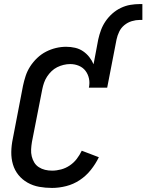

<svg xmlns="http://www.w3.org/2000/svg" viewBox="-20 -912 720 944"><path d="M236 12Q203 12 172.5 6.5Q142 1 115.5 -14Q89 -29 70.5 -52Q52 -75 43.5 -104Q35 -133 35.5 -165Q36 -197 43 -230L93 -490Q98 -514 106 -538.5Q114 -563 128.5 -585.5Q143 -608 163 -627Q183 -646 206.5 -658Q230 -670 255 -676Q280 -682 305 -682Q328 -682 349.5 -677Q371 -672 388.5 -660Q406 -648 419 -631.5Q432 -615 440 -596L463 -718Q468 -741 476.5 -764Q485 -787 499 -807.5Q513 -828 532 -845Q551 -862 574 -873Q597 -884 620.5 -888Q644 -892 667 -892H680V-814H667Q648 -814 628 -808Q608 -802 591.5 -788.5Q575 -775 566 -756Q557 -737 553 -718L507 -481H417Q422 -504 417.5 -525.5Q413 -547 400.5 -563.5Q388 -580 368 -588.5Q348 -597 325 -597Q309 -597 292.5 -593Q276 -589 261 -581.5Q246 -574 233.5 -562Q221 -550 211.5 -535.5Q202 -521 196.5 -505Q191 -489 188 -474L137 -214Q134 -196 133 -178Q132 -160 136 -143.5Q140 -127 148.5 -113Q157 -99 171 -90Q185 -81 201.5 -77Q218 -73 236 -73Q258 -73 280.5 -79Q303 -85 323 -98.5Q343 -112 357.5 -131Q372 -150 382 -171L466 -139Q450 -106 426.5 -76.5Q403 -47 372 -26.5Q341 -6 305.5 3Q270 12 236 12Z"/></svg>

Font: Lode Dark Term
Style: Bold Italic
Weight: 700
Italic angle: -11°
Monospace: yes
Designer: Belleve Invis
Foundry: Belleve Invis
Version: Version 29.2.0